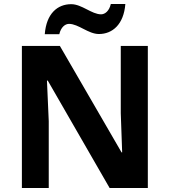

<svg xmlns="http://www.w3.org/2000/svg" viewBox="-20 -945 853 965"><path d="M205 -773H278C286 -808 307 -825 327 -825C374 -825 424 -774 477 -774C545 -774 602 -822 610 -925H537C529 -890 508 -873 488 -873C441 -873 391 -924 338 -924C269 -924 213 -877 205 -773ZM723 0V-714H587V-376C589 -310 592 -245 594 -179H591L281 -714H90V0H225V-336C222 -404 219 -472 216 -540H220L531 0Z"/></svg>

Font: Noto Sans Lisu
Style: Bold
Weight: 700
Designer: Monotype Design Team. David Williams.
Foundry: Monotype Imaging Inc.
Version: Version 2.102